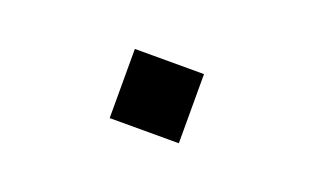

<svg xmlns="http://www.w3.org/2000/svg" viewBox="-33 -514 567 347"><g transform="rotate(20 250.0 -340.5)"><path d="M184 -274V-407H317V-274Z"/></g></svg>

Font: Iosevka Fuck
Style: Regular
Weight: 400
Monospace: yes
Designer: Belleve Invis
Foundry: Belleve Invis
Version: Version 28.0.7; ttfautohint (v1.8.3)